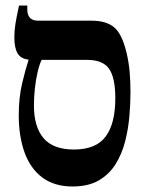

<svg xmlns="http://www.w3.org/2000/svg" viewBox="-20 -667 525 696"><path d="M243 9Q177 9 133.5 -23.5Q90 -56 69 -114.5Q48 -173 48 -249Q48 -314 60.5 -366Q73 -418 83 -448V-451Q55 -454 43.5 -474Q32 -494 32 -531Q32 -556 36 -581Q40 -606 49 -647H79V-633Q79 -592 118 -592H313Q363 -592 392 -569.5Q421 -547 438 -479Q447 -442 450 -406Q453 -370 453 -332Q453 -292 449 -245.5Q445 -199 433.5 -154Q422 -109 399 -72Q376 -35 338 -13Q300 9 243 9ZM103 -285Q103 -207 138 -166Q173 -125 248 -125Q328 -125 363 -172Q398 -219 398 -311Q398 -385 375.5 -417.5Q353 -450 295 -450H131Q123 -434 116.5 -406.5Q110 -379 106.5 -347Q103 -315 103 -285Z"/></svg>

Font: Noto Serif Hebrew Condensed
Style: Bold
Weight: 700
Width: 3
Designer: Monotype Design Team
Foundry: Monotype Imaging Inc.
Version: Version 2.004; ttfautohint (v1.8.4.7-5d5b)